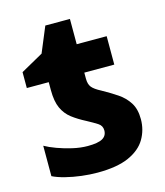

<svg xmlns="http://www.w3.org/2000/svg" viewBox="-103 -741 713 829"><g transform="rotate(-15 253.5 -326.0)"><path d="M231 10Q197 10 160 5.5Q123 1 89.5 -7.5Q56 -16 34 -27V-163Q55 -151 86.5 -139.5Q118 -128 153 -120Q188 -112 220 -112Q266 -112 286 -123.5Q306 -135 306 -159Q306 -180 288 -191.5Q270 -203 242 -218Q207 -236 181.5 -255.5Q156 -275 142 -305.5Q128 -336 128 -386V-422H30V-493L130 -549L177 -662H287V-549H421V-422H287V-395Q287 -370 298 -356.5Q309 -343 338 -328Q374 -308 404 -288Q434 -268 452.5 -239Q471 -210 471 -165Q471 -117 447.5 -77Q424 -37 371.5 -13.5Q319 10 231 10Z"/></g></svg>

Font: Noto Sans ExtraBold
Style: Regular
Weight: 800
Designer: Monotype Design Team
Foundry: Monotype Imaging Inc.
Version: Version 2.007